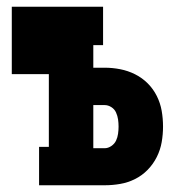

<svg xmlns="http://www.w3.org/2000/svg" viewBox="-20 -550 540 570"><path d="M96 0V-114H125V-330H15V-530H286V-416H257V-349H291Q314 -349 337 -344.5Q360 -340 381 -329.5Q402 -319 418.5 -302.5Q435 -286 445.5 -265Q456 -244 460 -221Q464 -198 464 -174Q464 -151 460 -128Q456 -105 445.5 -84Q435 -63 418.5 -46Q402 -29 381 -18.5Q360 -8 337 -4Q314 0 291 0ZM257 -110H291Q301 -110 310.5 -116.5Q320 -123 324.5 -132.5Q329 -142 330.5 -153Q332 -164 332 -174Q332 -185 330.5 -195.5Q329 -206 324.5 -216Q320 -226 310.5 -232Q301 -238 291 -238H257Z"/></svg>

Font: Iosevka Slab Heavy
Style: Regular
Weight: 900
Monospace: yes
Designer: Belleve Invis
Foundry: Belleve Invis
Version: Version 11.1.0; ttfautohint (v1.8.3)